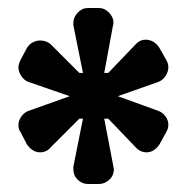

<svg xmlns="http://www.w3.org/2000/svg" viewBox="-20 -811 476 479"><path d="M395 -482 378 -451Q372 -442 364 -436.5Q356 -431 346 -431Q330 -431 319 -443L250 -515H240L263 -395Q263 -394 263.5 -392Q264 -390 264 -389Q264 -373 252.5 -362.5Q241 -352 227 -352H199Q185 -352 174 -362.5Q163 -373 163 -389Q163 -390 163 -392Q163 -394 163 -395L187 -515H178L106 -443Q96 -431 80 -431Q70 -431 61.5 -436.5Q53 -442 47 -451L31 -482Q26 -488 26 -499Q26 -510 33 -520Q40 -530 50 -534L154 -571L50 -607Q40 -611 33 -621.5Q26 -632 26 -643Q26 -650 31 -661L47 -691Q53 -701 62 -705.5Q71 -710 80 -710Q95 -710 106 -701L178 -629H187L163 -748Q163 -748 163 -749.5Q163 -751 163 -754Q163 -768 174 -779.5Q185 -791 199 -791H227Q241 -791 252 -779.5Q263 -768 263 -755Q263 -749 262 -748L240 -629H250L319 -701Q329 -712 343 -712Q354 -712 363 -706.5Q372 -701 378 -691L395 -661Q400 -653 400 -643Q400 -632 393 -621.5Q386 -611 376 -607L274 -571L376 -534Q386 -530 393 -520.5Q400 -511 400 -500Q400 -490 395 -482Z"/></svg>

Font: H.H. Samuel
Style: Regular
Weight: 900
Width: 1
Designer: deFharo
Foundry: deFharo
Version: Version 1.009